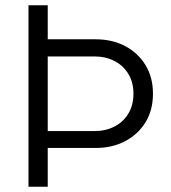

<svg xmlns="http://www.w3.org/2000/svg" viewBox="-20 -708 648 728"><path d="M135 -147V-211H338Q380 -211 413.5 -228Q447 -245 466.5 -277Q486 -309 486 -353Q486 -396 466.5 -428Q447 -460 413.5 -477Q380 -494 338 -494H135V-559H343Q405 -559 454 -533.5Q503 -508 531.5 -461.5Q560 -415 560 -353Q560 -290 531.5 -244Q503 -198 454 -172.5Q405 -147 343 -147ZM88 0V-688H161V0Z"/></svg>

Font: Outfit Thin Light
Style: Regular
Weight: 300
Version: Version 1.100;gftools[0.9.27]